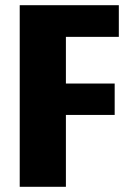

<svg xmlns="http://www.w3.org/2000/svg" viewBox="-20 -720 495 740"><path d="M195 -578 234 -667V-328L195 -398H422V-277H195L234 -349V0H56V-700H438V-578Z"/></svg>

Font: Pathway Extreme Condensed ExtraBold
Style: Regular
Weight: 800
Width: 3
Version: Version 1.001;gftools[0.9.26]